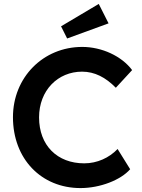

<svg xmlns="http://www.w3.org/2000/svg" viewBox="-20 -948 724 978"><path d="M390 10C490 10 595 -31 643 -86L579 -189C536 -144 475 -116 409 -116C272 -116 179 -207 179 -350C179 -488 275 -583 398 -583C462 -583 518 -554 570 -501L653 -591C600 -662 499 -709 399 -709C200 -709 46 -554 46 -351C46 -139 190 10 390 10ZM291 -814 322 -752 533 -829 483 -928Z"/></svg>

Font: Easer Grotesk Medium
Style: Regular
Weight: 500
Designer: Boardeaser, Bonnie Shaver-Troup, Thomas Jockin
Foundry: Lexend
Version: Version 1.001;Glyphs 3.1.2 (3151)